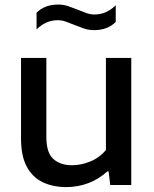

<svg xmlns="http://www.w3.org/2000/svg" viewBox="-20 -792 658 822"><path d="M264 9Q207 9 163.2 -11.8Q119.5 -32.5 94.8 -78.2Q70 -124 70 -199V-544H178.5V-205Q178.5 -137.5 208.8 -111Q239 -84.5 288.5 -84.5Q326 -84.5 365.5 -100.2Q405 -116 433.5 -149.5V-544H542V0H452L445 -58H439Q403.5 -25 358.2 -8Q313 9 264 9ZM383 -663Q359.5 -663 338.5 -670.2Q317.5 -677.5 298 -685.5Q280 -693 262.5 -699.2Q245 -705.5 227 -705.5Q176.5 -705.5 136.5 -666V-737.5Q171.5 -772.5 229 -772.5Q252.5 -772.5 273.5 -765.2Q294.5 -758 314 -750Q332 -742.5 349.5 -736.2Q367 -730 385 -730Q435.5 -730 475.5 -769.5V-698Q440.5 -663 383 -663Z"/></svg>

Font: Encode Sans SemiExpanded SemiExpanded Medium
Style: Regular
Weight: 500
Width: 6
Designer: Multiple Designers
Foundry: Impallari Type
Version: Version 3.000; ttfautohint (v1.8.3) -l 8 -r 50 -G 200 -x 14 